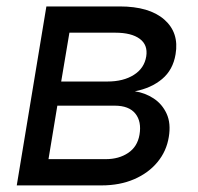

<svg xmlns="http://www.w3.org/2000/svg" viewBox="-20 -562 601 582"><path d="M30.8 0 120.6 -542.5H342.8Q432.6 -542.5 478 -502.7Q523.4 -462.9 512.2 -397.5Q504.4 -350.1 471.4 -322.5Q438.5 -294.9 388.7 -285.2Q419.4 -280.8 445.6 -263.7Q471.7 -246.6 485.1 -217.3Q498.5 -188 491.7 -147Q484.9 -104 457.5 -70.8Q430.2 -37.6 386.7 -18.8Q343.3 0 287.6 0ZM127 -79.6H300.8Q340.3 -79.6 368.4 -98.4Q396.5 -117.2 402.8 -153.3Q409.7 -193.4 390.4 -217.5Q371.1 -241.7 327.6 -241.7H153.8ZM165.5 -314.9H305.7Q354 -314.9 385.7 -335Q417.5 -355 423.3 -391.1Q428.7 -425.8 403.6 -444.3Q378.4 -462.9 329.6 -462.9H190.4Z"/></svg>

Font: Inter 16pt
Style: Italic
Weight: 400
Italic angle: -9.3988°
Version: Version 4.001;git-66647c0bb